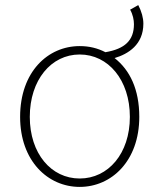

<svg xmlns="http://www.w3.org/2000/svg" viewBox="-20 -721 626 754"><path d="M491 -683C502 -664 506 -642 506 -626C506 -562 470 -529 394 -516C363 -532 330 -540 293 -540C168 -540 59 -439 59 -262C59 -89 168 13 293 13C418 13 527 -89 527 -262C527 -370 490 -446 430 -493C484 -509 543 -546 543 -628C543 -651 536 -676 523 -701ZM293 -20C181 -20 97 -118 97 -262C97 -407 181 -507 293 -507C405 -507 490 -407 490 -262C490 -118 405 -20 293 -20Z"/></svg>

Font: SSpoqa Han Sans Neo Thin
Style: Regular
Weight: 100
Designer: [Spoqa Han Sans Neo] Dong-huui Kim  Younghwa Kang  Yujin Lee  [Noto Sans] Ryoko NISHIZUKA  (kana & ideographs); Paul D. 
Foundry: Spoqa (http://www.spoqa-han-sans.com)
Version: Version 1.000